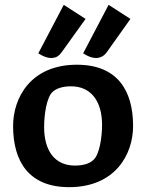

<svg xmlns="http://www.w3.org/2000/svg" viewBox="-20 -762 603 792"><path d="M529 -242C529 -389 464 -495 297 -495C107 -495 34 -359 34 -242C34 -96 99 10 265 10C456 10 529 -126 529 -242ZM273 -406C355 -406 401 -345 401 -247C401 -197 391 -126 366 -103C351 -88 325 -79 289 -79C207 -79 162 -139 162 -238C162 -288 172 -359 196 -382C211 -397 238 -406 273 -406ZM243 -742 138 -542C151 -534 177 -518 203 -524C214 -526 224 -532 234 -546L333 -684ZM428 -742 323 -542C336 -534 362 -518 388 -524C399 -527 410 -532 420 -546L518 -684Z"/></svg>

Font: Enriqueta
Style: Bold
Weight: 700
Designer: Viviana Monsalve, Gustavo Ibarra
Foundry: Viviana Monsalve, Gustavo Ibarra
Version: Version 1.002